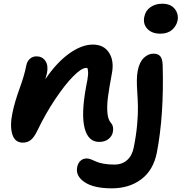

<svg xmlns="http://www.w3.org/2000/svg" viewBox="-20 -799 985 1042"><path d="M850.1 -616.2Q804.2 -616.2 779.5 -642.8Q754.9 -669.4 763.2 -708Q769.5 -741.2 796.4 -760Q823.2 -778.8 859.9 -778.8Q906.2 -778.8 928.2 -751Q950.2 -723.1 943.8 -688Q938 -658.7 914.1 -637.5Q890.1 -616.2 850.1 -616.2ZM518.1 -28.8Q458.5 -28.8 439.2 -103.8Q419.9 -178.7 446.8 -326.2Q456.1 -369.6 457.8 -392.1Q459.5 -414.6 454.1 -430.2H446.8Q422.4 -430.2 377.7 -385.3Q333 -340.3 279.8 -261Q226.6 -181.6 183.1 -90.8Q166 -54.7 147.7 -39.8Q129.4 -24.9 104 -24.9Q60.5 -24.9 46.6 -70.8Q32.7 -116.7 47.9 -188Q59.6 -245.1 85.9 -317.4Q112.3 -389.6 123 -444.8Q127 -465.8 141.8 -479.5Q156.7 -493.2 178.2 -493.2Q209 -493.2 226.1 -468.8Q243.2 -444.3 234.9 -401.9Q233.4 -396.5 230.5 -385.7Q227.5 -375 226.1 -369.1Q286.6 -459 355 -508.1Q423.3 -557.1 483.9 -557.1Q543.9 -557.1 572.3 -512.2Q600.6 -467.3 586.9 -398.9Q571.8 -318.4 565.7 -270.8Q559.6 -223.1 563 -185.8Q566.4 -148.4 583 -130.9Q598.1 -113.3 592.8 -84Q588.9 -61 569.3 -44.9Q549.8 -28.8 518.1 -28.8ZM586.9 223.1Q488.8 223.1 439 189.5Q389.2 155.8 398.9 107.9Q403.3 85.9 417 73.5Q430.7 61 450.2 61Q461.4 61 474.9 66.2Q488.3 71.3 501 77.6Q513.7 84 540.3 89.1Q566.9 94.2 601.1 94.2Q642.6 94.2 670.2 69.6Q697.8 44.9 706.1 0Q719.2 -65.4 724.4 -123.8Q729.5 -182.1 728.5 -222.4Q727.5 -262.7 725.1 -296.6Q722.7 -330.6 722.7 -361.6Q722.7 -392.6 728 -418Q737.3 -462.9 761 -485.4Q784.7 -507.8 813 -507.8Q836.9 -507.8 849.1 -494.4Q861.3 -481 862.8 -446.8Q870.6 -174.3 831.1 29.8Q812 125 746.6 174.1Q681.2 223.1 586.9 223.1Z"/></svg>

Font: Shantell Sans Irregular Bouncy
Style: Italic
Weight: 600
Italic angle: -11.31°
Designer: Stephen Nixon, Anya Danilova, Shantell Martin
Foundry: Arrow Type
Version: Version 1.006;[9816181b4]